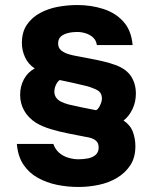

<svg xmlns="http://www.w3.org/2000/svg" viewBox="-20 -735 609 763"><path d="M292 8Q248 8 206.5 -0.5Q165 -9 130 -28.5Q95 -48 73 -81Q51 -114 47 -163H192Q199 -142 215 -128Q231 -114 252 -108Q273 -102 291 -102Q311 -102 329.5 -105.5Q348 -109 360 -119.5Q372 -130 372 -148Q372 -164 365 -172Q358 -180 347 -184.5Q336 -189 321 -191Q291 -197 254.5 -204Q218 -211 183 -221.5Q148 -232 123 -247Q92 -267 76 -295.5Q60 -324 60 -358Q60 -392 75 -420Q90 -448 118 -463Q92 -480 79.5 -507.5Q67 -535 67 -564Q67 -608 87 -637Q107 -666 139.5 -683.5Q172 -701 210.5 -708Q249 -715 287 -715Q342 -715 390.5 -699.5Q439 -684 470.5 -649Q502 -614 507 -556H365Q362 -575 350 -586Q338 -597 321 -602.5Q304 -608 286 -608Q267 -608 249.5 -603.5Q232 -599 221.5 -589.5Q211 -580 211 -562Q211 -544 224 -534Q237 -524 255 -519Q273 -514 286 -512Q312 -507 338.5 -502Q365 -497 390.5 -491Q416 -485 438 -477Q482 -461 501 -431.5Q520 -402 520 -363Q520 -330 506.5 -301.5Q493 -273 471 -256Q498 -238 508 -211Q518 -184 518 -154Q518 -109 498 -78.5Q478 -48 445.5 -28.5Q413 -9 373 -0.5Q333 8 292 8ZM362 -297Q369 -301 373.5 -308.5Q378 -316 381.5 -325.5Q385 -335 385 -343Q385 -367 366 -377Q347 -387 324 -393Q299 -399 271 -405.5Q243 -412 217 -417Q207 -409 201.5 -396Q196 -383 196 -371Q196 -358 202.5 -348Q209 -338 221.5 -331.5Q234 -325 252 -320Q274 -315 306.5 -308Q339 -301 362 -297Z"/></svg>

Font: Onest
Style: Bold
Weight: 700
Designer: Dmitri Voloshin, Andrey Kudryavtsev
Foundry: Dmitri Voloshin, Andrey Kudryavtsev
Version: Version 1.000;gftools[0.9.33]